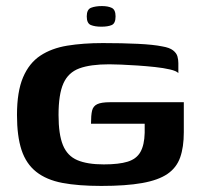

<svg xmlns="http://www.w3.org/2000/svg" viewBox="-20 -607 659 633"><path d="M314 6Q238 6 185.5 -4Q133 -14 99.5 -40.5Q66 -67 51 -112.5Q36 -158 36 -228Q36 -305 56 -352Q76 -399 113 -423.5Q150 -448 202 -456.5Q254 -465 319 -465Q383 -465 434.5 -462.5Q486 -460 515 -454Q539 -450 550.5 -441Q562 -432 565 -421Q568 -410 568 -399V-366Q562 -373 540.5 -378Q519 -383 491 -386Q463 -389 433.5 -391Q404 -393 379 -394Q354 -395 340 -395Q278 -395 241.5 -381.5Q205 -368 189 -332Q173 -296 173 -228Q173 -164 187.5 -128.5Q202 -93 235 -79Q268 -65 322 -65Q372 -65 401 -74Q430 -83 443 -106Q456 -129 457 -169Q457 -180 457 -187.5Q457 -195 457 -199H280Q280 -227 283.5 -242Q287 -257 300.5 -263.5Q314 -270 343 -270H586V-171Q586 -122 574 -88Q562 -54 532 -33.5Q502 -13 448.5 -3.5Q395 6 314 6ZM314 -519Q293 -519 279.5 -524.5Q266 -530 266 -553Q266 -576 280.5 -581.5Q295 -587 316 -587Q336 -587 348.5 -581Q361 -575 361 -553Q361 -530 348.5 -524.5Q336 -519 314 -519Z"/></svg>

Font: Genos SemiBold
Style: Regular
Weight: 600
Designer: Robert E. Leuschke
Foundry: Robert E. Leuschke
Version: Version 1.010